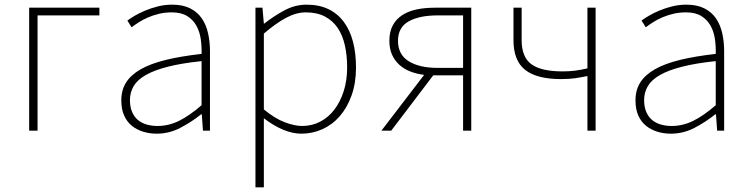

<svg xmlns="http://www.w3.org/2000/svg" viewBox="-20 -560 3214 823"><path d="M105 -527H406V-494H141V0H105Z M652 13Q621 13 593.5 4.5Q566 -4 545 -21Q524 -38 512 -65Q500 -92 500 -130Q500 -174 520.5 -206.5Q541 -239 583 -263Q625 -287 690 -303Q755 -319 844 -329Q845 -361 840.5 -392.5Q836 -424 822 -449.5Q808 -475 782.5 -491Q757 -507 716 -507Q688 -507 662.5 -501Q637 -495 615 -485.5Q593 -476 575 -464.5Q557 -453 544 -443L526 -472Q538 -481 557.5 -492.5Q577 -504 602 -514.5Q627 -525 656.5 -532.5Q686 -540 718 -540Q764 -540 795.5 -524Q827 -508 845.5 -480.5Q864 -453 872 -417Q880 -381 880 -341V0H850L845 -70H842Q801 -37 753 -12Q705 13 652 13ZM655 -20Q703 -20 747.5 -42Q792 -64 844 -109V-298Q758 -289 699.5 -274Q641 -259 605 -238.5Q569 -218 553 -191Q537 -164 537 -131Q537 -101 546.5 -79.5Q556 -58 572 -45Q588 -32 609.5 -26Q631 -20 655 -20Z M1111 -91Q1158 -52 1200.5 -36Q1243 -20 1275 -20Q1317 -20 1352.5 -38.5Q1388 -57 1413.5 -90.5Q1439 -124 1453.5 -170Q1468 -216 1468 -271Q1468 -321 1458.5 -364.5Q1449 -408 1428 -439.5Q1407 -471 1373 -489Q1339 -507 1291 -507Q1250 -507 1206 -483.5Q1162 -460 1111 -416ZM1075 -527H1105L1111 -459H1113Q1152 -490 1198 -515Q1244 -540 1294 -540Q1348 -540 1387.5 -521Q1427 -502 1453.5 -466.5Q1480 -431 1493 -381.5Q1506 -332 1506 -271Q1506 -204 1487 -151Q1468 -98 1436 -61.5Q1404 -25 1361.5 -6Q1319 13 1272 13Q1234 13 1193.5 -4Q1153 -21 1111 -53V243H1075Z M1965 -494H1856Q1778 -494 1732 -468.5Q1686 -443 1686 -385Q1686 -326 1732 -297.5Q1778 -269 1856 -269H1965ZM2000 -527V0H1965V-237H1837L1657 0H1615L1798 -239Q1766 -243 1739 -253.5Q1712 -264 1692 -282Q1672 -300 1660.5 -325.5Q1649 -351 1649 -385Q1649 -424 1663.5 -451Q1678 -478 1704 -495Q1730 -512 1765.5 -519.5Q1801 -527 1844 -527Z M2498 -234Q2481 -231 2468.5 -228.5Q2456 -226 2444 -224.5Q2432 -223 2418 -222Q2404 -221 2385 -221Q2281 -221 2231 -260.5Q2181 -300 2181 -388V-527H2216V-388Q2216 -315 2258 -284.5Q2300 -254 2391 -254Q2420 -254 2444 -257Q2468 -260 2498 -267V-527H2533V0H2498Z M2856 13Q2825 13 2797.5 4.5Q2770 -4 2749 -21Q2728 -38 2716 -65Q2704 -92 2704 -130Q2704 -174 2724.5 -206.5Q2745 -239 2787 -263Q2829 -287 2894 -303Q2959 -319 3048 -329Q3049 -361 3044.5 -392.5Q3040 -424 3026 -449.5Q3012 -475 2986.5 -491Q2961 -507 2920 -507Q2892 -507 2866.5 -501Q2841 -495 2819 -485.5Q2797 -476 2779 -464.5Q2761 -453 2748 -443L2730 -472Q2742 -481 2761.5 -492.5Q2781 -504 2806 -514.5Q2831 -525 2860.5 -532.5Q2890 -540 2922 -540Q2968 -540 2999.5 -524Q3031 -508 3049.5 -480.5Q3068 -453 3076 -417Q3084 -381 3084 -341V0H3054L3049 -70H3046Q3005 -37 2957 -12Q2909 13 2856 13ZM2859 -20Q2907 -20 2951.5 -42Q2996 -64 3048 -109V-298Q2962 -289 2903.5 -274Q2845 -259 2809 -238.5Q2773 -218 2757 -191Q2741 -164 2741 -131Q2741 -101 2750.5 -79.5Q2760 -58 2776 -45Q2792 -32 2813.5 -26Q2835 -20 2859 -20Z"/></svg>

Font: SpoqaHanSans
Style: Thin
Weight: 250
Designer: [Spoqa Han Sans] Dong-huui Kim \uAE40 \uB3D9 \uD718   [Noto Sans] Ryoko NISHIZUKA \u897F \u585A \u6DBC \u5B50  (kana & i
Foundry: Spoqa (http://bi.spoqa.com)
Version: Version 1.004;PS 1.004;hotconv 1.0.82;makeotf.lib2.5.63406